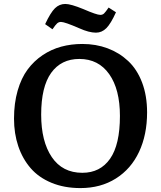

<svg xmlns="http://www.w3.org/2000/svg" viewBox="-20 -936 815 970"><path d="M464.8 -771Q429.7 -771 380.9 -793Q307.1 -825.2 288.1 -825.2Q276.9 -825.2 268.6 -817.9Q260.3 -810.5 245.1 -788.1L208 -814Q235.4 -872.6 257.6 -894.3Q279.8 -916 310.1 -916Q337.9 -916 400.9 -890.1Q468.3 -860.8 486.8 -860.8Q498 -860.8 505.6 -867.9Q513.2 -875 528.8 -897.9L565.9 -874Q540 -816.4 517.3 -793.7Q494.6 -771 464.8 -771ZM386.2 14.2Q304.7 14.2 240.2 -12.5Q175.8 -39.1 134.8 -86.4Q93.8 -133.8 72.3 -197.5Q50.8 -261.2 50.8 -336.9Q50.8 -414.6 69.1 -478Q87.4 -541.5 119.4 -584.7Q151.4 -627.9 195.6 -657.5Q239.7 -687 289.8 -700.4Q339.8 -713.9 396 -713.9Q464.8 -713.9 523.7 -691.9Q582.5 -669.9 627.4 -627.9Q672.4 -585.9 697.8 -519.3Q723.1 -452.6 723.1 -368.2Q723.1 -255.4 682.6 -168.9Q642.1 -82.5 565.4 -34.2Q488.8 14.2 386.2 14.2ZM396 -63Q486.3 -63 536.1 -134Q585.9 -205.1 585.9 -350.1Q585.9 -484.9 531.7 -561.5Q477.5 -638.2 380.9 -638.2Q289.1 -638.2 238.5 -567.9Q188 -497.6 188 -356.9Q188 -221.7 241.7 -142.3Q295.4 -63 396 -63Z"/></svg>

Font: Literata Book SemiBold
Style: Regular
Weight: 600
Designer: Latin by Veronika Burian and Jose Scaglione. Greek by Irene Vlachou. Cyrillic by Vera Evstafieva
Foundry: TypeTogether
Version: Version 2.003;PS 002.003;hotconv 1.0.88;makeotf.lib2.5.64775